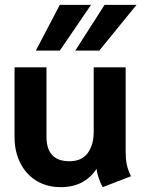

<svg xmlns="http://www.w3.org/2000/svg" viewBox="-20 -763 596 793"><path d="M40 -198V-485H172V-198Q172 -97 267 -97Q317 -97 342 -130.5Q367 -164 367 -219V-485H499V-136Q499 -106 503.5 -84Q508 -62 521 -35L404 10Q395 -6 387.5 -28Q380 -50 379 -66Q329 10 231 10Q175 10 132 -15.5Q89 -41 64.5 -88.5Q40 -136 40 -198ZM227 -743H356L227 -554H128ZM412 -743H544L390 -554H291Z"/></svg>

Font: Niramit
Style: Bold
Weight: 700
Designer: Katatrad Aksorn Co.,Ltd.
Foundry: Cadson Demak Co.,Ltd.
Version: Version 1.001; ttfautohint (v1.6)